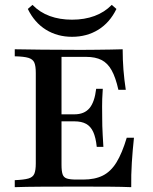

<svg xmlns="http://www.w3.org/2000/svg" viewBox="-20 -775 634 795"><path d="M41.1 0V-29Q79 -30.6 97.6 -35.9Q116.1 -41.1 122.2 -55.6Q128.2 -70.2 128.2 -98.4V-472.6Q128.2 -501.6 122.2 -515.7Q116.1 -529.8 97.6 -535.5Q79 -541.1 41.1 -541.9V-571Q83.9 -570.2 153.2 -569.4Q222.6 -568.5 316.1 -568.5Q348.4 -568.5 379.4 -569Q410.5 -569.4 437.9 -569.8Q465.3 -570.2 487.9 -571Q487.9 -528.2 491.1 -486.7Q494.4 -445.2 500.8 -403.2H470.2Q458.9 -454 442.3 -483.9Q425.8 -513.7 400.4 -526.6Q375 -539.5 337.1 -539.5H234.7V-92.7Q234.7 -66.9 239.1 -53.6Q243.5 -40.3 256.9 -35.9Q270.2 -31.5 296.8 -31.5H324.2Q372.6 -31.5 405.6 -48Q438.7 -64.5 462.1 -102.4Q485.5 -140.3 504.8 -204.8H534.7Q529 -151.6 525.8 -101.2Q522.6 -50.8 523.4 0Q484.7 -1.6 433.5 -2Q382.3 -2.4 312.9 -2.4Q221.8 -2.4 152.8 -2Q83.9 -1.6 41.1 0ZM208.9 -272.6V-301.6H354V-272.6ZM380.6 -166.9Q376.6 -205.6 366.1 -228.6Q355.6 -251.6 336.7 -262.1Q317.7 -272.6 287.9 -272.6V-301.6Q329 -301.6 350.4 -327Q371.8 -352.4 378.2 -407.3H405.6Q402.4 -359.7 402.8 -334.3Q403.2 -308.9 403.2 -287.1Q403.2 -270.2 403.6 -253.6Q404 -237.1 405.2 -216.5Q406.5 -196 408.1 -166.9ZM278.2 -622.6Q217.7 -622.6 170.2 -652Q122.6 -681.5 95.2 -737.9L114.5 -754.8Q145.2 -723.4 186.3 -708.5Q227.4 -693.5 278.2 -693.5Q329.8 -693.5 371.4 -708.9Q412.9 -724.2 442.7 -754.8L462.1 -737.9Q434.7 -681.5 387.1 -652Q339.5 -622.6 278.2 -622.6Z"/></svg>

Font: Playfair SemiBold
Style: Regular
Weight: 600
Designer: Claus Eggers Sørensen
Foundry: Claus Eggers Sørensen
Version: Version 2.001;gftools[0.9.30]